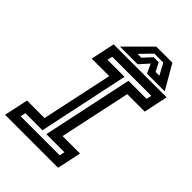

<svg xmlns="http://www.w3.org/2000/svg" viewBox="-266 -960 1062 1062"><g transform="rotate(45 265.0 -429.0)"><path d="M-17 0 13 -141.5H150L239 -558.5H102L132 -700H546.5L516.5 -558.5H380L291 -141.5H427.5L397.5 0ZM49.5 -55H355L361.5 -85.5H220L332.5 -615.5H474L480.5 -646H175L168.5 -615.5H301.5L189.5 -85.5H56ZM307.5 -858H433.5L515.5 -716H377L352 -770L304 -716H165.5ZM327.5 -823 262.5 -756H292.5L338.5 -806H378.5L404 -756H433.5L397.5 -823Z"/></g></svg>

Font: Tourney SemiBold
Style: Italic
Weight: 600
Italic angle: -12°
Version: Version 1.015